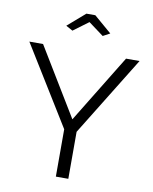

<svg xmlns="http://www.w3.org/2000/svg" viewBox="-98 -990 847 1062"><g transform="rotate(10 325.5 -458.5)"><path d="M93 -710 325 -328 559 -710H635L360 -264V0H290V-266L16 -710ZM202 -832 300 -917H350L449 -832L410 -811L325 -874L240 -811Z"/></g></svg>

Font: Boldmen
Style: Regular
Weight: 400
Designer: Matt McInerney, Pablo Impallari, Rodrigo Fuenzalida
Foundry: LIVING CONCEPT
Version: Version 1.000